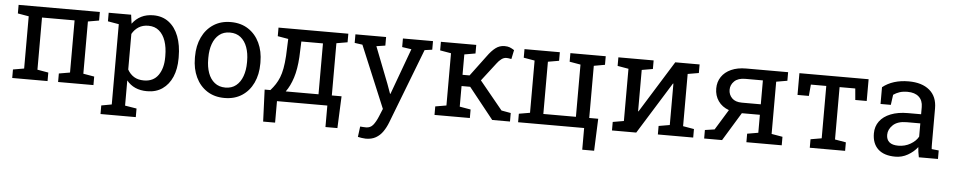

<svg xmlns="http://www.w3.org/2000/svg" viewBox="-42 -853 6858 1382"><g transform="rotate(5 3387.5 -162.5)"><path d="M47.4 0V-61.5L127 -75.2V-452.6L47.4 -466.3V-528.3H634.3V-466.3L554.7 -452.6V-75.2L634.3 -61.5V0H378.9V-61.5L458.5 -75.2V-452.1H223.1V-75.2L302.7 -61.5V0Z M703.1 203.1V141.1L777.8 127.4V-452.6L698.2 -466.3V-528.3H860.4L869.1 -463.9Q895.5 -500 933.3 -519Q971.2 -538.1 1021 -538.1Q1086.4 -538.1 1132.8 -502.7Q1179.2 -467.3 1203.6 -403.6Q1228 -339.8 1228 -254.4V-244.1Q1228 -168 1203.4 -110.8Q1178.7 -53.7 1132.8 -21.7Q1086.9 10.3 1022.5 10.3Q973.6 10.3 936.8 -6.1Q899.9 -22.5 874 -54.7V127.4L958 141.1V203.1ZM992.7 -64.9Q1061 -64.9 1096.2 -114.7Q1131.3 -164.6 1131.3 -244.1V-254.4Q1131.3 -314.9 1115.7 -361.1Q1100.1 -407.2 1069.1 -433.6Q1038.1 -460 991.7 -460Q950.7 -460 921.4 -441.4Q892.1 -422.9 874 -390.6V-133.3Q892.1 -100.6 921.1 -82.8Q950.2 -64.9 992.7 -64.9Z M1581.5 10.3Q1508.3 10.3 1455.3 -24.2Q1402.3 -58.6 1373.5 -119.4Q1344.7 -180.2 1344.7 -258.3V-269Q1344.7 -347.2 1373.5 -408Q1402.3 -468.8 1455.3 -503.4Q1508.3 -538.1 1580.6 -538.1Q1653.8 -538.1 1706.8 -503.4Q1759.8 -468.8 1788.6 -408.2Q1817.4 -347.7 1817.4 -269V-258.3Q1817.4 -179.7 1788.6 -118.9Q1759.8 -58.1 1707 -23.9Q1654.3 10.3 1581.5 10.3ZM1581.5 -64.9Q1627.4 -64.9 1658.4 -90.1Q1689.5 -115.2 1705.3 -158.9Q1721.2 -202.6 1721.2 -258.3V-269Q1721.2 -324.7 1705.3 -368.4Q1689.5 -412.1 1658.2 -437.3Q1627 -462.4 1580.6 -462.4Q1534.7 -462.4 1503.4 -437.3Q1472.2 -412.1 1456.5 -368.4Q1440.9 -324.7 1440.9 -269V-258.3Q1440.9 -202.6 1456.5 -158.9Q1472.2 -115.2 1503.7 -90.1Q1535.2 -64.9 1581.5 -64.9Z M1874 155.3 1864.7 -75.2H1906.2Q1926.8 -98.6 1941.9 -121.8Q1957 -145 1968.3 -173.1Q1979.5 -201.2 1986.6 -239Q1993.7 -276.9 1997.1 -329.6L2002 -453.1L1925.3 -466.3V-528.3H2350.1H2429.7V-466.3L2350.1 -452.6V-75.2H2420.4L2410.6 155.3H2324.2V0H1960.4V155.3ZM2017.1 -75.2H2253.9V-442.9H2097.7L2093.3 -329.6Q2087.9 -241.7 2068.1 -179.7Q2048.3 -117.7 2017.1 -75.2Z M2620.1 213.4Q2608.9 213.4 2590.8 210.7Q2572.8 208 2563 205.6L2572.8 129.9Q2581.1 130.9 2595.7 131.6Q2610.4 132.3 2615.7 132.3Q2646.5 132.3 2665.8 108.9Q2685.1 85.4 2701.7 44.9L2724.6 -10.7L2537.6 -458.5L2481 -466.3V-528.3H2702.6V-466.3L2638.7 -456.5L2741.7 -192.4L2766.6 -123.5H2769.5L2891.6 -456.5L2824.2 -466.3V-528.3H3041.5V-466.3L2986.8 -458.5L2778.8 81.1Q2764.2 119.1 2743.4 149.2Q2722.7 179.2 2692.6 196.3Q2662.6 213.4 2620.1 213.4Z M3098.6 0V-61.5L3178.2 -75.2V-452.6L3098.6 -466.3V-528.3H3354V-466.3L3274.4 -452.6V-305.2H3325.2L3435.5 -453.1Q3465.3 -494.6 3493.9 -516.1Q3522.5 -537.6 3558.1 -537.6Q3580.6 -537.6 3595.2 -532Q3609.9 -526.4 3628.4 -514.6L3614.7 -449.2Q3593.8 -452.6 3590.6 -453.1Q3587.4 -453.6 3577.6 -453.6Q3559.6 -453.6 3542.2 -440.4Q3524.9 -427.2 3511.7 -409.2L3409.7 -276.9L3576.2 -73.7L3644 -61.5V0H3515.6L3336.9 -224.1H3274.4V-75.2L3354 -61.5V0Z M4179.7 156.7V0H3702.6V-61.5L3782.2 -75.2V-452.6L3702.6 -466.3V-528.3H3958V-466.3L3878.4 -452.6V-75.2H4113.8V-452.6L4034.2 -466.3V-528.3H4289.6V-466.3L4210 -452.1V-75.2H4274.9L4265.6 156.7Z M4380.9 0V-61.5L4460.4 -75.2V-452.6L4380.9 -466.3V-528.3H4556.2H4635.7V-466.3L4556.2 -452.6V-154.3L4559.1 -153.3L4792 -528.3H4888.2H4967.8V-466.3L4888.2 -452.6V-75.2L4967.8 -61.5V0H4712.4V-61.5L4792 -75.2V-374L4789.1 -375L4556.2 0Z M5046.9 0V-61.5L5116.2 -71.8L5206.5 -219.2Q5156.2 -237.3 5129.2 -276.4Q5102.1 -315.4 5102.1 -366.7Q5102.1 -414.1 5126.5 -450.7Q5150.9 -487.3 5196.3 -507.8Q5241.7 -528.3 5304.7 -528.3H5607.4V-466.3L5527.8 -452.6V-75.2L5607.4 -61.5V0H5352.1V-61.5L5431.6 -75.2V-205.1H5301.3L5176.3 0ZM5294.9 -280.8H5431.6V-453.6H5304.7Q5252.4 -453.6 5225.6 -427.5Q5198.7 -401.4 5198.7 -365.7Q5198.7 -330.6 5222.9 -305.7Q5247.1 -280.8 5294.9 -280.8Z M5810.1 0V-61.5L5889.6 -75.2V-453.6H5778.3L5771 -371.1H5689V-528.3H6189V-371.1H6106.4L6099.1 -453.6H5985.8V-75.2L6065.4 -61.5V0Z M6429.2 10.3Q6346.7 10.3 6303.7 -30Q6260.7 -70.3 6260.7 -143.6Q6260.7 -193.8 6288.3 -231.2Q6315.9 -268.6 6368.2 -289.3Q6420.4 -310.1 6493.2 -310.1H6587.4V-361.8Q6587.4 -409.7 6558.3 -436Q6529.3 -462.4 6476.6 -462.4Q6443.4 -462.4 6418.9 -454.3Q6394.5 -446.3 6374.5 -432.1L6364.3 -358.4H6290V-479.5Q6325.7 -508.3 6373 -523.2Q6420.4 -538.1 6478 -538.1Q6574.2 -538.1 6628.9 -492.2Q6683.6 -446.3 6683.6 -360.8V-106.4Q6683.6 -96.2 6683.8 -86.4Q6684.1 -76.7 6685.1 -66.9L6736.3 -61.5V0H6598.1Q6593.8 -21.5 6591.3 -38.6Q6588.9 -55.7 6587.9 -72.8Q6560.1 -37.1 6518.3 -13.4Q6476.6 10.3 6429.2 10.3ZM6443.4 -70.3Q6491.2 -70.3 6530.8 -93.3Q6570.3 -116.2 6587.4 -148.4V-244.1H6489.7Q6423.3 -244.1 6390.1 -212.4Q6356.9 -180.7 6356.9 -141.6Q6356.9 -106.9 6378.4 -88.6Q6399.9 -70.3 6443.4 -70.3Z"/></g></svg>

Font: Roboto Slab LO
Style: Regular
Weight: 400
Designer: Google
Version: Version 2.000